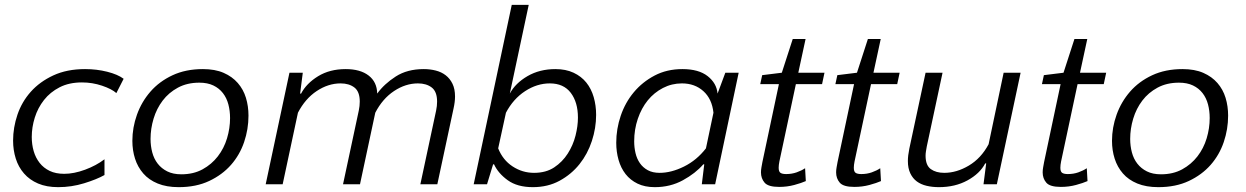

<svg xmlns="http://www.w3.org/2000/svg" viewBox="-20 -760 5138 792"><path d="M460 -376Q441 -393 401 -406.5Q361 -420 318 -420Q265 -420 226 -400Q187 -380 161.5 -347.5Q136 -315 123.5 -275Q111 -235 111 -195Q111 -164 119 -136.5Q127 -109 143.5 -88Q160 -67 185 -55Q210 -43 245 -43Q285 -43 331 -60Q377 -77 411 -103V-38Q379 -20 327 -4Q275 12 220 12Q172 12 137 -3Q102 -18 79 -44.5Q56 -71 45 -106Q34 -141 34 -180Q34 -234 52 -287Q70 -340 107 -381.5Q144 -423 200 -449Q256 -475 331 -475Q379 -475 422.5 -464Q466 -453 490 -435Z M817 -475Q867 -475 902.5 -459.5Q938 -444 961 -417.5Q984 -391 994.5 -356.5Q1005 -322 1005 -283Q1005 -227 987 -174Q969 -121 933 -80Q897 -39 843 -13.5Q789 12 717 12Q667 12 630.5 -3Q594 -18 571 -44.5Q548 -71 537 -105.5Q526 -140 526 -179Q526 -234 545 -287Q564 -340 600.5 -382Q637 -424 691.5 -449.5Q746 -475 817 -475ZM728 -41Q778 -41 815.5 -61.5Q853 -82 878.5 -115Q904 -148 916.5 -189.5Q929 -231 929 -273Q929 -303 922 -329.5Q915 -356 899.5 -376Q884 -396 860 -407.5Q836 -419 802 -419Q752 -419 714 -398.5Q676 -378 651 -345Q626 -312 613.5 -270.5Q601 -229 601 -187Q601 -158 608 -131.5Q615 -105 630.5 -85Q646 -65 670 -53Q694 -41 728 -41Z M1395 0 1460 -304Q1464 -323 1464 -341Q1464 -382 1442 -399Q1420 -416 1385 -416Q1334 -416 1286.5 -384.5Q1239 -353 1209 -295L1146 0H1076L1174 -460H1229L1218 -374H1222Q1244 -416 1292 -445.5Q1340 -475 1406 -475Q1466 -475 1500.5 -448.5Q1535 -422 1536 -374Q1565 -414 1612.5 -444.5Q1660 -475 1728 -475Q1754 -475 1777.5 -469Q1801 -463 1818.5 -449.5Q1836 -436 1846.5 -414.5Q1857 -393 1857 -362Q1857 -340 1851 -313L1784 0H1714L1779 -304Q1783 -323 1783 -341Q1783 -382 1761 -399Q1739 -416 1704 -416Q1653 -416 1605.5 -384.5Q1558 -353 1528 -295L1465 0Z M2178 12Q2114 12 2074.5 -16.5Q2035 -45 2018 -82H2014L1989 0H1934L2091 -740H2161L2083 -374Q2106 -417 2156 -446Q2206 -475 2271 -475Q2314 -475 2346 -460Q2378 -445 2398.5 -419.5Q2419 -394 2429 -359.5Q2439 -325 2439 -286Q2439 -232 2421.5 -178.5Q2404 -125 2370.5 -83Q2337 -41 2288.5 -14.5Q2240 12 2178 12ZM2183 -47Q2232 -47 2266 -69.5Q2300 -92 2322 -126.5Q2344 -161 2354 -200.5Q2364 -240 2364 -275Q2364 -338 2334.5 -377Q2305 -416 2248 -416Q2195 -416 2146 -384Q2097 -352 2067 -295L2035 -148Q2054 -100 2094.5 -73.5Q2135 -47 2183 -47Z M3027 -460 2930 0H2875L2885 -82H2881Q2849 -45 2797 -16.5Q2745 12 2681 12Q2640 12 2610 -2.5Q2580 -17 2560.5 -42Q2541 -67 2531.5 -100.5Q2522 -134 2522 -171Q2522 -228 2540.5 -282.5Q2559 -337 2594.5 -379.5Q2630 -422 2680.5 -448.5Q2731 -475 2795 -475Q2862 -475 2899 -446Q2936 -417 2940 -374L2972 -460ZM2701 -47Q2749 -47 2801.5 -73Q2854 -99 2892 -148L2923 -295Q2917 -352 2881.5 -384Q2846 -416 2793 -416Q2751 -416 2714.5 -397Q2678 -378 2652 -346Q2626 -314 2611 -270Q2596 -226 2596 -177Q2596 -152 2601.5 -128.5Q2607 -105 2619.5 -87Q2632 -69 2652 -58Q2672 -47 2701 -47Z M3193 -413H3116L3124 -450L3205 -460L3250 -599H3303L3273 -460H3381L3371 -413H3263L3195 -94Q3192 -79 3192 -68Q3192 -52 3199.5 -47Q3207 -42 3223 -42Q3246 -42 3266 -49Q3286 -56 3301 -66L3304 -13Q3286 -5 3256.5 3Q3227 11 3194 11Q3149 11 3134 -6.5Q3119 -24 3119 -49Q3119 -59 3121 -70Q3123 -81 3125 -92Z M3503 -413H3426L3434 -450L3515 -460L3560 -599H3613L3583 -460H3691L3681 -413H3573L3505 -94Q3502 -79 3502 -68Q3502 -52 3509.5 -47Q3517 -42 3533 -42Q3556 -42 3576 -49Q3596 -56 3611 -66L3614 -13Q3596 -5 3566.5 3Q3537 11 3504 11Q3459 11 3444 -6.5Q3429 -24 3429 -49Q3429 -59 3431 -70Q3433 -81 3435 -92Z M3868 -460 3803 -156Q3801 -145 3799.5 -135.5Q3798 -126 3798 -118Q3798 -78 3819.5 -62.5Q3841 -47 3875 -47Q3926 -47 3976.5 -77Q4027 -107 4058 -165L4120 -460H4190L4092 0H4037L4048 -86H4044Q4022 -44 3971 -16Q3920 12 3853 12Q3826 12 3802.5 6.5Q3779 1 3762 -11.5Q3745 -24 3735 -45Q3725 -66 3725 -96Q3725 -118 3731 -147L3798 -460Z M4355 -413H4278L4286 -450L4367 -460L4412 -599H4465L4435 -460H4543L4533 -413H4425L4357 -94Q4354 -79 4354 -68Q4354 -52 4361.5 -47Q4369 -42 4385 -42Q4408 -42 4428 -49Q4448 -56 4463 -66L4466 -13Q4448 -5 4418.5 3Q4389 11 4356 11Q4311 11 4296 -6.5Q4281 -24 4281 -49Q4281 -59 4283 -70Q4285 -81 4287 -92Z M4858 -475Q4908 -475 4943.5 -459.5Q4979 -444 5002 -417.5Q5025 -391 5035.5 -356.5Q5046 -322 5046 -283Q5046 -227 5028 -174Q5010 -121 4974 -80Q4938 -39 4884 -13.5Q4830 12 4758 12Q4708 12 4671.5 -3Q4635 -18 4612 -44.5Q4589 -71 4578 -105.5Q4567 -140 4567 -179Q4567 -234 4586 -287Q4605 -340 4641.5 -382Q4678 -424 4732.5 -449.5Q4787 -475 4858 -475ZM4769 -41Q4819 -41 4856.5 -61.5Q4894 -82 4919.5 -115Q4945 -148 4957.5 -189.5Q4970 -231 4970 -273Q4970 -303 4963 -329.5Q4956 -356 4940.5 -376Q4925 -396 4901 -407.5Q4877 -419 4843 -419Q4793 -419 4755 -398.5Q4717 -378 4692 -345Q4667 -312 4654.5 -270.5Q4642 -229 4642 -187Q4642 -158 4649 -131.5Q4656 -105 4671.5 -85Q4687 -65 4711 -53Q4735 -41 4769 -41Z"/></svg>

Font: Quattrocento Sans
Style: Italic
Weight: 400
Designer: Pablo Impallari
Foundry: Pablo Impallari, Igino Marini, Brenda Gallo
Version: Version 2.000